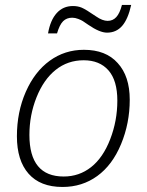

<svg xmlns="http://www.w3.org/2000/svg" viewBox="-20 -741 589 771"><path d="M409.7 -609.9Q380.4 -609.9 335 -641.1Q318.8 -652.3 312.7 -656.2Q306.6 -660.2 294.2 -665Q281.7 -669.9 270 -669.9Q247.6 -669.9 233.4 -655.8Q219.2 -641.6 209 -606.9H172.9Q182.1 -660.2 207.8 -688.5Q233.4 -716.8 272.9 -716.8Q292.5 -716.8 308.3 -710.2Q324.2 -703.6 366.2 -674.8Q391.6 -657.2 412.4 -657.2Q433.1 -657.2 447 -672.4Q460.9 -687.5 469.7 -721.2H506.8Q494.1 -664.1 470.5 -637Q446.8 -609.9 409.7 -609.9ZM316.9 -541Q405.3 -541 452.6 -487.8Q501 -435.1 501 -340.6Q501 -246.1 466.1 -162.1Q431.2 -78.1 370.6 -34.2Q310.1 9.8 231 9.8Q141.6 9.8 94.7 -43.5Q47.9 -96.7 47.9 -193.8Q47.9 -291 83.5 -372.1Q119.1 -453.1 179.7 -497.1Q240.2 -541 316.9 -541ZM98.1 -199.2Q98.1 -32.2 235.8 -32.2Q297.9 -32.2 345.7 -69.8Q393.6 -107.4 422.4 -181.6Q451.2 -255.9 451.2 -336.9Q451.2 -418 415.5 -458.5Q379.9 -499 315.9 -499Q252 -499 203.6 -460.4Q155.3 -421.9 126.7 -350.3Q98.1 -278.8 98.1 -199.2Z"/></svg>

Font: Open Sans Hebrew Light
Style: Italic
Weight: 300
Italic angle: -12°
Foundry: Ascender Corporation, Yanek Iontef
Version: Version 2.001;PS 002.001;hotconv 1.0.70;makeotf.lib2.5.58329